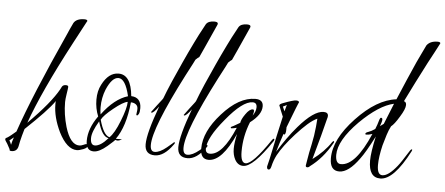

<svg xmlns="http://www.w3.org/2000/svg" viewBox="-71 -810 2211 954"><g transform="rotate(5 1034.0 -333.5)"><path d="M14 31Q2 31 4 23Q1 17 -10 -3Q-22 -20 -22 -24Q-22 -32 -15 -33Q-5 -39 6 -48Q17 -57 30 -68Q93 -252 239 -573Q243 -583 249.5 -597Q256 -611 265 -630Q279 -653 318 -653Q333 -653 333 -646Q333 -644 331 -642L273 -533Q204 -403 156 -299Q108 -195 80 -116Q136 -172 172.5 -216.5Q209 -261 228 -295Q230 -300 235.5 -309.5Q241 -319 255 -319Q267 -319 267 -311Q267 -306 265.5 -297Q264 -288 262 -274Q260 -261 259 -251.5Q258 -242 258 -235Q258 -174 276 -112Q302 -26 347 -26Q356 -26 367 -31Q378 -36 381 -36Q389 -36 389 -28Q389 -18 369 -10Q348 -2 337 -2Q287 -2 246 -83Q211 -156 211 -219Q211 -224 211 -228Q211 -232 212 -236Q194 -210 158 -172Q122 -134 69 -84Q64 -67 59.5 -51Q55 -35 52 -21L47 4Q41 31 14 31ZM9 0Q11 -8 13.5 -18Q16 -28 20 -38L-1 -21Q4 -14 9 0Z M421 -3Q382 -3 382 -53Q382 -114 428 -178Q412 -217 412 -261Q412 -304 429 -336Q461 -399 511 -399Q573 -399 583 -293Q608 -292 620.5 -277.5Q633 -263 633 -237Q633 -217 628.5 -208.5Q624 -200 620 -200Q616 -200 616 -204Q616 -209 617.5 -216Q619 -223 619 -233Q619 -247 609 -254.5Q599 -262 584 -262Q572 -140 525 -75H556Q543 -67 533 -67Q531 -67 527.5 -68Q524 -69 522 -69Q524 -68 487 -36Q448 -3 421 -3ZM439 -189Q500 -271 567 -291Q547 -377 512 -377Q480 -377 453 -314Q436 -272 436 -225Q436 -206 439 -189ZM493 -80Q517 -102 542 -166Q568 -232 568 -263Q546 -260 499 -222Q453 -185 442 -163Q463 -87 493 -80ZM424 -33Q452 -33 489 -75Q456 -79 435 -154Q402 -99 402 -68Q402 -33 424 -33Z M725 -10Q675 -10 675 -61Q675 -116 726 -254Q701 -220 691 -220Q688 -220 688 -223Q688 -224 714 -258Q727 -275 734.5 -284.5Q742 -294 743 -297Q748 -311 757 -333Q766 -355 778 -383Q800 -433 823 -483.5Q846 -534 871 -585Q879 -602 891.5 -626Q904 -650 921 -681Q932 -698 962 -698Q980 -698 980 -689Q980 -686 979 -684L925 -564L903 -516Q896 -512 885 -501Q885 -501 874.5 -480Q864 -459 842 -418Q701 -144 701 -60Q701 -27 723 -27Q748 -27 782 -55Q817 -84 815 -84Q819 -84 819 -80Q819 -76 815 -72Q771 -10 725 -10Z M888 -10Q838 -10 838 -61Q838 -116 889 -254Q864 -220 854 -220Q851 -220 851 -223Q851 -224 877 -258Q890 -275 897.5 -284.5Q905 -294 906 -297Q911 -311 920 -333Q929 -355 941 -383Q963 -433 986 -483.5Q1009 -534 1034 -585Q1042 -602 1054.5 -626Q1067 -650 1084 -681Q1095 -698 1125 -698Q1143 -698 1143 -689Q1143 -686 1142 -684L1088 -564L1066 -516Q1059 -512 1048 -501Q1048 -501 1037.5 -480Q1027 -459 1005 -418Q864 -144 864 -60Q864 -27 886 -27Q911 -27 945 -55Q980 -84 978 -84Q982 -84 982 -80Q982 -76 978 -72Q934 -10 888 -10Z M1167 4Q1140 4 1125 -24Q1113 -47 1113 -77Q1113 -92 1115.5 -110.5Q1118 -129 1123 -151Q1060 -11 993 -11Q952 -11 952 -64Q952 -149 1034 -240Q1117 -333 1199 -333Q1238 -333 1238 -299Q1238 -257 1182 -215Q1153 -143 1153 -67Q1153 -10 1178 -10Q1213 -10 1298 -136Q1304 -144 1307 -144Q1310 -144 1310 -140Q1310 -135 1306 -130Q1216 4 1167 4ZM997 -42Q1060 -42 1119 -182Q1111 -180 1104.5 -178.5Q1098 -177 1093 -177Q1089 -177 1089 -180Q1089 -185 1103 -190L1134 -208Q1136 -225 1155 -252Q1174 -280 1191 -280Q1197 -280 1197 -271Q1197 -264 1192 -249Q1208 -271 1208 -292Q1208 -315 1187 -315Q1137 -315 1056 -216Q975 -119 975 -65Q975 -42 997 -42Z M1295 11Q1286 11 1286 -2V-4Q1290 -18 1294.5 -39Q1299 -60 1305 -88Q1311 -116 1320 -158.5Q1329 -201 1342 -257L1330 -286Q1325 -299 1322.5 -305Q1320 -311 1320 -311Q1320 -318 1337 -324Q1387 -343 1401 -343Q1416 -343 1416 -334Q1416 -334 1416 -334Q1415 -337 1365 -206V-197Q1365 -169 1356 -169Q1355 -169 1353 -172Q1345 -147 1337.5 -124.5Q1330 -102 1324 -80Q1346 -116 1369.5 -149Q1393 -182 1418 -211Q1493 -298 1542 -298Q1565 -298 1565 -280Q1565 -274 1562 -265Q1554 -231 1540 -179.5Q1526 -128 1507 -60Q1565 -103 1597 -152Q1602 -158 1604 -158Q1607 -158 1607 -154Q1607 -152 1604 -147Q1560 -69 1497 -23Q1493 -17 1484 -17Q1477 -17 1477 -25Q1477 -27 1480 -43.5Q1483 -60 1488 -90Q1493 -112 1497 -133Q1501 -154 1505 -176Q1512 -225 1514 -262Q1492 -252 1466.5 -229.5Q1441 -207 1410 -173Q1382 -142 1361.5 -114.5Q1341 -87 1328 -63Q1314 -36 1307 -5Q1303 11 1295 11ZM1348 -284 1357 -317Q1352 -313 1338 -307Z M1851 7Q1793 7 1793 -77Q1793 -118 1811 -199Q1769 -117 1744 -84Q1691 -10 1645 -10Q1598 -10 1598 -72Q1598 -167 1699 -274Q1800 -381 1897 -392Q1919 -445 1940 -493Q1961 -541 1980 -584Q1988 -601 1998.5 -623Q2009 -645 2022 -672Q2039 -695 2076 -695Q2090 -695 2090 -688Q2090 -688 2088 -684Q2080 -668 2066.5 -643Q2053 -618 2036 -586Q2009 -534 1983.5 -483.5Q1958 -433 1935 -386Q1947 -383 1947 -368Q1947 -348 1922 -308Q1898 -268 1882 -256Q1872 -237 1864 -212Q1856 -187 1848 -158Q1841 -129 1837.5 -104Q1834 -79 1834 -59Q1834 -10 1860 -10Q1890 -10 1933 -64Q1947 -81 1987 -145Q1992 -151 1994 -151Q1997 -151 1997 -148Q1997 -148 1995 -142Q1918 7 1851 7ZM1650 -47Q1723 -47 1793 -210Q1774 -204 1762 -204Q1758 -204 1758 -208Q1758 -214 1772 -218.5Q1786 -223 1805 -236Q1809 -246 1813.5 -258.5Q1818 -271 1822 -286Q1825 -294 1829 -294Q1836 -294 1836 -285Q1836 -276 1827 -252L1845 -265L1887 -369Q1813 -353 1719 -260Q1623 -163 1623 -91Q1623 -47 1650 -47Z"/></g></svg>

Font: Love Light
Style: Regular
Weight: 400
Designer: Robert E. Leuschke
Foundry: Robert E. Leuschke
Version: Version 1.010; ttfautohint (v1.8.3)